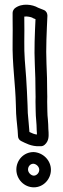

<svg xmlns="http://www.w3.org/2000/svg" viewBox="-20 -791 270 822"><path d="M34 -613C32 -517 46 -433 48 -340C48 -327 49 -315 49 -306V-305C51 -269 56 -240 57 -209C57 -200 62 -191 71 -187C88 -179 114 -163 151 -165H155C161 -165 166 -167 171 -171C191 -188 188 -212 188 -222V-224L187 -239C187 -252 186 -266 185 -279C182 -303 183 -327 182 -356C183 -371 182 -385 182 -396C182 -438 181 -477 179 -519C176 -584 180 -657 183 -724C183 -734 178 -744 168 -748L143 -758C119 -772 74 -779 44 -756C39 -752 34 -744 34 -736V-710C35 -678 34 -646 34 -613ZM50 -65C50 -24 83 11 125 11C166 11 198 -24 198 -64C198 -105 164 -138 124 -140C81 -140 50 -105 50 -65ZM84 -613C84 -646 85 -678 84 -710V-720C96 -722 113 -718 119 -715C120 -714 121 -713 122 -713L132 -709C129 -646 126 -580 129 -517C131 -475 132 -438 132 -396C132 -382 133 -370 132 -358V-355C133 -329 132 -303 135 -275C136 -262 137 -250 137 -238V-236L138 -221V-215C127 -216 116 -221 106 -226C104 -256 101 -281 99 -307C99 -320 98 -329 98 -340C97 -381 94 -418 92 -458C88 -509 83 -559 84 -613ZM100 -65C100 -79 110 -90 123 -90C136 -89 148 -77 148 -64C148 -50 136 -39 125 -39C113 -39 100 -52 100 -65Z"/></svg>

Font: Hussar Pisanka
Style: Out
Weight: 400
Designer: Robert Jablonski
Foundry: Cannot Into Space Fonts
Version: Version 1.070